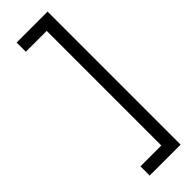

<svg xmlns="http://www.w3.org/2000/svg" viewBox="-307 -792 943 943"><g transform="rotate(-45 165.0 -320.0)"><path d="M75 142H290V-782H75V-718H220V78H75Z"/></g></svg>

Font: LilGrotesk
Style: Regular
Weight: 400
Designer: Bastien Sozeau
Foundry: NBR — Bastien Sozeau
Version: Version 2.001